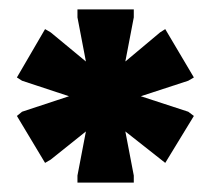

<svg xmlns="http://www.w3.org/2000/svg" viewBox="-20 -798 449 409"><path d="M247 -667 321 -729 332 -736 393 -633 381 -626 280 -593 381 -560 393 -551 332 -451 247 -518 265 -424V-409H145V-424L163 -518L88 -458L76 -451L16 -551L27 -560L127 -593L27 -626L16 -633L76 -736L88 -729L163 -667L145 -761V-778H265V-761Z"/></svg>

Font: Alfa Slab One
Style: Regular
Weight: 400
Designer: JM Sole
Foundry: JM Sole
Version: Version 1.001